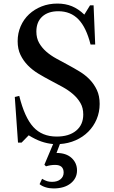

<svg xmlns="http://www.w3.org/2000/svg" viewBox="-20 -800 639 1077"><path d="M216 203 202 233C210.7 240.3 222 246.2 236 250.5C250 254.8 264.7 257 280 257C320.7 257 352.8 247.5 376.5 228.5C400.2 209.5 412 185.3 412 156C412 128 401.8 104.7 381.5 86C361.2 67.3 333 58 297 58L316 8C347.3 6 376.7 -1 404 -13C431.3 -25 455 -41 475 -61C495 -81 510.7 -104.3 522 -131C533.3 -157.7 539 -186.3 539 -217C539 -247 533.8 -273 523.5 -295C513.2 -317 499.8 -336.5 483.5 -353.5C467.2 -370.5 448.3 -385.5 427 -398.5C405.7 -411.5 383.8 -424 361.5 -436C339.2 -448 317.3 -459.8 296 -471.5C274.7 -483.2 255.8 -496.2 239.5 -510.5C223.2 -524.8 209.8 -541 199.5 -559C189.2 -577 184 -598.3 184 -623C184 -659 195 -687 217 -707C239 -727 269 -737 307 -737C353 -737 390.7 -721.8 420 -691.5C449.3 -661.2 472 -614 488 -550H514L505 -770H485L453 -718C431 -739.3 407.8 -755 383.5 -765C359.2 -775 332 -780 302 -780C270 -780 240.5 -774.7 213.5 -764C186.5 -753.3 163 -738.7 143 -720C123 -701.3 107.3 -679 96 -653C84.7 -627 79 -599 79 -569C79 -539.7 84.3 -514 95 -492C105.7 -470 119.5 -450.3 136.5 -433C153.5 -415.7 173 -400.3 195 -387C217 -373.7 239.5 -361 262.5 -349C285.5 -337 308.2 -324.8 330.5 -312.5C352.8 -300.2 372.5 -286.7 389.5 -272C406.5 -257.3 420.3 -240.8 431 -222.5C441.7 -204.2 447 -182.7 447 -158C447 -119.3 433.7 -89 407 -67C380.3 -45 344 -34 298 -34C243.3 -34 199.7 -51.8 167 -87.5C134.3 -123.2 108 -181.3 88 -262L63 -256L81 0H101L141 -41C165.7 -25.7 189 -14.2 211 -6.5C233 1.2 255.3 6 278 8L229 124L238 133C255.3 127.7 272.3 125 289 125C321 125 337 139.3 337 168C337 183.3 331.2 195.8 319.5 205.5C307.8 215.2 292 220 272 220C262 220 253 218.8 245 216.5C237 214.2 227.3 209.7 216 203Z"/></svg>

Font: Libre Caslon Text
Style: Regular
Weight: 400
Designer: Pablo Impallari, Rodrigo Fuenzalida
Foundry: Pablo Impallari, Rodrigo Fuenzalida
Version: Version 1.000; ttfautohint (v0.93) -l 8 -r 50 -G 200 -x 14 -